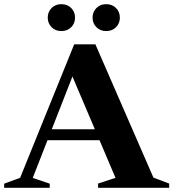

<svg xmlns="http://www.w3.org/2000/svg" viewBox="-32 -901 832 921"><path d="M168 -228.5V-281H511.5V-228.5ZM704 -49 779.5 -20.5V0H438.5V-20.5L522 -48L304 -561L328 -566L125 -47.5L206.5 -20V0H-12V-20L64.5 -48L324 -688.5H425.5ZM262.5 -752Q233.5 -752 215.2 -770.8Q197 -789.5 197 -816.5Q197 -843.5 215.2 -862.2Q233.5 -881 262.5 -881Q291.5 -881 309.8 -862.2Q328 -843.5 328 -816.5Q328 -789.5 309.8 -770.8Q291.5 -752 262.5 -752ZM477.5 -752Q448.5 -752 430.2 -770.8Q412 -789.5 412 -816.5Q412 -843.5 430.2 -862.2Q448.5 -881 477.5 -881Q506.5 -881 524.8 -862.2Q543 -843.5 543 -816.5Q543 -789.5 524.8 -770.8Q506.5 -752 477.5 -752Z"/></svg>

Font: Newsreader 36pt
Style: Bold
Weight: 700
Designer: Hugues Gentile
Foundry: Production Type
Version: Version 1.003